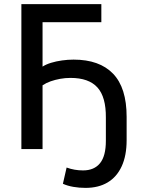

<svg xmlns="http://www.w3.org/2000/svg" viewBox="-20 -725 690 934"><path d="M396 189Q365 189 336.5 184Q308 179 286 169L304 90Q323 97 343 100.5Q363 104 384 104Q438 104 466.5 69Q495 34 495 -40V-152Q496 -253 454 -299.5Q412 -346 323 -346Q297 -346 272.5 -341.5Q248 -337 226.5 -329.5Q205 -322 187 -310V0H84V-705H473V-617H187V-401Q204 -412 228.5 -419.5Q253 -427 281.5 -431Q310 -435 338 -435Q464 -435 530 -366.5Q596 -298 596 -157V-43Q596 32 572 84Q548 136 503.5 162.5Q459 189 396 189Z"/></svg>

Font: Nunito Sans 10pt SemiCondensed SemiBold
Style: Regular
Weight: 600
Width: 4
Designer: Vernon Adams
Foundry: Vernon Adams
Version: Version 3.101;gftools[0.9.27]